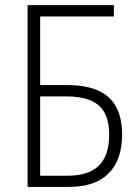

<svg xmlns="http://www.w3.org/2000/svg" viewBox="-20 -734 547 754"><path d="M88.4 0V-713.9H427.2V-669.4H137.7V-399.9H244.1Q316.4 -399.9 364.3 -378.9Q412.1 -357.9 435.8 -314.9Q459.5 -272 459.5 -205.6Q459.5 -106.4 406.7 -53.2Q354 0 250.5 0ZM137.7 -43.9H245.1Q327.6 -43.9 368.2 -83.5Q408.7 -123 408.7 -204.6Q408.7 -259.3 389.9 -292.5Q371.1 -325.7 333.5 -340.6Q295.9 -355.5 239.7 -355.5H137.7Z"/></svg>

Font: Open Sans SemiCondensed Light
Style: Regular
Weight: 300
Width: 4
Designer: Monotype Design Team
Foundry: Monotype Imaging Inc.
Version: Version 3.000